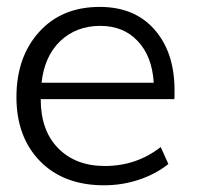

<svg xmlns="http://www.w3.org/2000/svg" viewBox="-20 -534 602 564"><path d="M102.1 -291H431.6Q426.8 -369.1 384.3 -413.6Q342.8 -458 274.4 -458Q204.1 -458 156.7 -413.1Q110.4 -368.2 102.1 -291ZM285.6 10.3Q167.5 10.3 98.1 -60.1Q28.3 -131.3 28.3 -248.5Q28.3 -366.7 95.2 -440.4Q161.6 -513.7 272.9 -513.7Q376 -513.7 434.1 -446.8Q492.7 -379.9 492.7 -269Q492.7 -258.3 492.7 -251.7Q492.7 -245.1 492.2 -242.7H99.6Q99.6 -150.4 150.9 -98.6Q202.1 -46.4 288.1 -46.4Q380.9 -46.4 452.1 -102.1L474.6 -52.2Q437.5 -22.5 388.2 -6.1Q338.9 10.3 285.6 10.3Z"/></svg>

Font: Ride Light
Style: Regular
Weight: 300
Version: Version 3.000